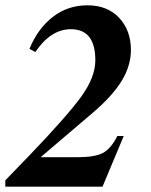

<svg xmlns="http://www.w3.org/2000/svg" viewBox="-47 -703 567 723"><path d="M86 -507 64 -519Q95 -595 151.5 -639Q208 -683 282 -683Q358 -683 402 -635.5Q446 -588 446 -515Q446 -456 411.5 -399Q377 -342 302 -278L106 -111H244Q309 -111 339.5 -126.5Q370 -142 395 -191H419L339 0H-27V-24L62 -116Q207 -267 259.5 -340Q312 -413 312 -476Q312 -593 220 -593Q144 -593 86 -507Z"/></svg>

Font: STIX
Style: Bold Italic
Weight: 700
Italic angle: -16.33°
Designer: MicroPress Inc., with final additions and corrections provided by Coen Hoffman, Elsevier (retired)
Version: Version 1.1.1